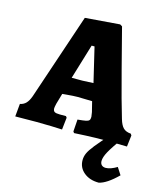

<svg xmlns="http://www.w3.org/2000/svg" viewBox="-137 -750 922 1087"><g transform="rotate(15 323.5 -206.5)"><path d="M332 -1 337 -72Q371 -75 385 -78Q399 -81 404 -87Q409 -93 409 -107Q409 -110 405 -134L390 -194Q338 -196 305 -196Q282 -196 238 -192L216 -190L198 -128Q193 -106 193 -100Q193 -85 201.5 -79.5Q210 -74 233 -74H269L275 -66L267 5Q252 4 204.5 2.5Q157 1 118 1L-8 2L-1 -73Q20 -77 34 -91.5Q48 -106 58 -134L228 -639L431 -655L444 -647Q459 -588 505.5 -409Q552 -230 579 -141Q589 -106 604.5 -90.5Q620 -75 649 -73L655 -64L647 3Q633 3 595.5 2Q558 1 517 1Q461 1 407 3.5Q353 6 338 7ZM306 -292Q311 -292 371 -295L323 -497H306L244 -292ZM424 142Q424 121 433 101Q442 81 467 49.5Q492 18 547 -42H617Q565 31 547 64Q529 97 529 119Q529 134 537.5 142.5Q546 151 562 151Q576 151 593.5 144.5Q611 138 627 128L654 170Q590 233 545 242Q492 242 458 214Q424 186 424 142Z"/></g></svg>

Font: Alegreya SC ExtraBold
Style: Regular
Weight: 800
Designer: Juan Pablo del Peral
Foundry: Huerta Tipografica
Version: Version 2.007; ttfautohint (v1.6)